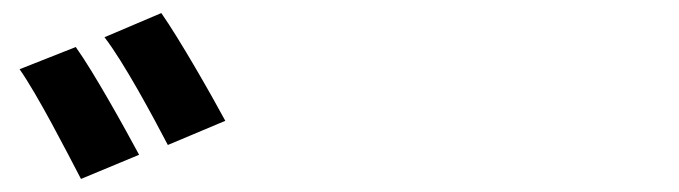

<svg xmlns="http://www.w3.org/2000/svg" viewBox="-20 -872 1040 294"><path d="M227 -852 140 -815C170 -776 214 -694 237 -650L325 -687C304 -726 255 -812 227 -852ZM96 -800 10 -766C38 -726 81 -642 104 -598L193 -635C172 -674 124 -761 96 -800Z"/></svg>

Font: Noto Sans JP
Style: Bold
Weight: 700
Designer: Ryoko NISHIZUKA  (kana, bopomofo & ideographs); Paul D. Hunt (Latin, Greek & Cyrillic); Sandoll Communications , Soo-you
Foundry: Adobe
Version: Version 2.002;hotconv 1.0.116;makeotfexe 2.5.65601